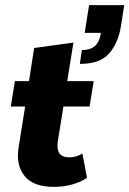

<svg xmlns="http://www.w3.org/2000/svg" viewBox="-20 -718 504 748"><path d="M190 10Q110 10 76 -32Q42 -74 52 -141L78 -303H22L38 -402H93L113 -531L266 -552L242 -402H345L329 -303H227L205 -166Q201 -135 212 -120Q223 -105 251 -105Q265 -105 278.5 -109.5Q292 -114 301 -120L319 -25Q293 -8 260 1Q227 10 190 10ZM291 -469 299 -523Q332 -523 350 -539Q368 -555 373 -590H310L327 -698H464L451 -615Q440 -549 404.5 -509Q369 -469 291 -469Z"/></svg>

Font: Rokkitt SemiBold ExtraBold
Style: Italic
Weight: 800
Italic angle: -9°
Version: Version 3.103